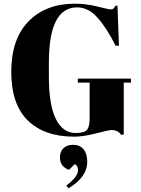

<svg xmlns="http://www.w3.org/2000/svg" viewBox="-20 -731 763 1041"><path d="M390 -10Q439 -10 452.5 -28Q466 -46 466 -89V-283H402V-305H690V-283H651V-1H636Q618 -26 585 -26Q571 -26 501.5 -8Q432 10 383 10Q220 10 130.5 -78Q41 -166 41 -341Q41 -519 134.5 -615Q228 -711 386 -711Q447 -711 508.5 -695.5Q570 -680 579 -680Q590 -680 595 -684.5Q600 -689 606 -700H617L625 -483H607Q558 -580 508.5 -635.5Q459 -691 398 -691Q245 -691 245 -392V-313Q245 -163 282.5 -86.5Q320 -10 390 -10ZM351 290 340 275Q403 227 403 192Q403 167 385 159L354 190Q305 172 305 123Q305 90 324.5 72Q344 54 376 54Q413 54 433 78.5Q453 103 453 145Q453 230 351 290Z"/></svg>

Font: Abril Fatface
Style: Regular
Weight: 400
Designer: Veronika Burian, Jos Scaglione
Foundry: TypeTogether
Version: Version 1.001